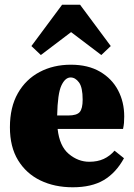

<svg xmlns="http://www.w3.org/2000/svg" viewBox="-20 -777 566 813"><path d="M279 -449Q256 -449 240 -415Q224 -381 222 -288H269Q305 -288 317.5 -302.5Q330 -317 330 -355Q330 -407 314.5 -428Q299 -449 279 -449ZM288 16Q211 16 151 -13Q91 -42 56.5 -98.5Q22 -155 22 -238Q22 -323 55.5 -382Q89 -441 147.5 -472Q206 -503 280 -503Q353 -503 403.5 -473.5Q454 -444 480 -394.5Q506 -345 506 -284Q506 -268 505 -256.5Q504 -245 501 -231H224Q232 -158 271.5 -125Q311 -92 358 -92Q393 -92 419 -104Q445 -116 465 -139L505 -107Q471 -45 419.5 -14.5Q368 16 288 16ZM409 -544 281 -641 153 -544 113 -582 243 -757H319L449 -582Z"/></svg>

Font: Source Serif 4 Black
Style: Regular
Weight: 900
Designer: Frank Grießhammer
Foundry: Adobe
Version: Version 4.005;hotconv 1.1.0;makeotfexe 2.6.0